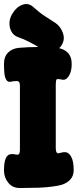

<svg xmlns="http://www.w3.org/2000/svg" viewBox="-20 -923 390 964"><path d="M79 21Q43 21 21.5 -5.5Q0 -32 0 -68Q0 -109 9.5 -129Q19 -149 36 -149Q45 -150 52 -148.5Q59 -147 67 -146Q76 -147 78 -155Q80 -163 80 -171V-493Q80 -517 64 -516Q57 -516 50 -515.5Q43 -515 36 -513Q20 -509 12 -521.5Q4 -534 2 -555.5Q0 -577 0 -602Q0 -639 21 -659.5Q42 -680 76 -683Q170 -691 264 -683Q298 -680 319 -659.5Q340 -639 340 -602Q340 -565 326 -542Q312 -519 292 -523Q288 -524 282.5 -525Q277 -526 269 -526Q263 -526 261.5 -517.5Q260 -509 260 -501V-179Q260 -153 273 -153Q278 -154 287 -156.5Q296 -159 304 -159Q324 -160 337 -137Q350 -114 350 -68Q350 -37 328 -16.5Q306 4 267 10Q219 18 172 19.5Q125 21 79 21ZM258 -808Q283 -791 295 -759.5Q307 -728 292 -701L291 -699Q275 -670 243.5 -667Q212 -664 181 -682Q153 -699 126 -713Q99 -727 72 -736Q49 -744 38 -763.5Q27 -783 27.5 -806Q28 -829 39 -849L44 -857Q63 -889 94 -899.5Q125 -910 149 -886Q183 -856 206 -841.5Q229 -827 258 -808Z"/></svg>

Font: Winky Sans ExtraBold
Style: Regular
Weight: 800
Designer: Simon Atzbach
Foundry: typofactur
Version: Version 1.205